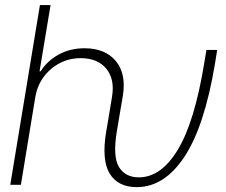

<svg xmlns="http://www.w3.org/2000/svg" viewBox="-20 -748 915 777"><path d="M21.5 0 141.6 -727.5H184.6L140.1 -459.5H144.5Q171.4 -502 217.5 -527.3Q263.7 -552.7 322.3 -552.7Q405.3 -552.7 448.5 -501.2Q491.7 -449.7 477.1 -359.9L465.8 -293.5L452.6 -215.3Q436 -113.3 461.7 -71.8Q487.3 -30.3 542 -30.3Q631.8 -30.3 699.7 -142.3Q767.6 -254.4 806.6 -493.2L815.4 -545.9H858.9L849.6 -487.8Q807.1 -234.9 725.8 -112.8Q644.5 9.3 533.7 9.3Q457.5 9.3 424.1 -45.2Q390.6 -99.6 409.7 -215.3L416 -251.5L433.6 -357.9Q444.8 -427.7 410.2 -470Q375.5 -512.2 307.1 -512.7Q261.2 -512.7 222.4 -492.7Q183.6 -472.7 157 -437Q130.4 -401.4 122.6 -353.5L64.5 0Z"/></svg>

Font: Inter Display ExtraLight
Style: Italic
Weight: 200
Italic angle: -9.39999°
Designer: Rasmus Andersson
Foundry: rsms
Version: Version 4.000;git-a52131595